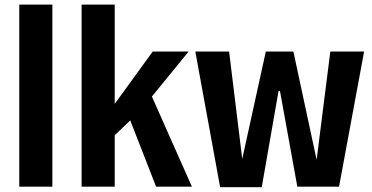

<svg xmlns="http://www.w3.org/2000/svg" viewBox="-20 -804 1602 827"><path d="M63 0H205.6V-784.2H63Z M806.6 0 634.3 -388.2 792.5 -582H637.7L474.1 -356.4V-784.2H331.5V0H474.1V-221.7L541 -285.2L652.3 0Z M1402.8 -582 1343.8 -115.7 1243.7 -582H1125L1023.4 -119.6L966.8 -582H821.3L928.2 2.4H1107.4L1179.7 -411.6H1186L1260.7 0H1440.4L1548.3 -582Z"/></svg>

Font: Decalotype SemiBold
Style: Regular
Weight: 600
Designer: Alfredo Marco Pradil
Foundry: Alfredo Marco Pradil
Version: Version 1.0